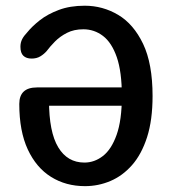

<svg xmlns="http://www.w3.org/2000/svg" viewBox="-20 -641 600 672"><path d="M277.5 10.5Q210.5 10.5 158.8 -21.8Q107 -54 77.2 -118Q47.5 -182 47.5 -277Q47.5 -335 109.5 -335H415V-271H135L151.5 -289.5Q151.5 -179 183.8 -125.5Q216 -72 275.5 -72Q310.5 -72 340.2 -95Q370 -118 388.2 -169.2Q406.5 -220.5 406.5 -305Q406.5 -389.5 388.8 -440.8Q371 -492 340.5 -515.2Q310 -538.5 271.5 -538.5Q239 -538.5 214.5 -526Q190 -513.5 172.5 -495.8Q155 -478 143.5 -462.5Q134 -451.5 121.2 -443.8Q108.5 -436 90.5 -436Q72 -436 61.8 -445.8Q51.5 -455.5 51.5 -477.5Q51.5 -492 57.5 -503.8Q63.5 -515.5 75.5 -528Q92 -548.5 119.2 -570Q146.5 -591.5 185.8 -606.2Q225 -621 276.5 -621Q339.5 -621 393.5 -589Q447.5 -557 480.8 -487.5Q514 -418 514 -305Q514 -221 494.8 -161Q475.5 -101 442.2 -63.2Q409 -25.5 366.5 -7.5Q324 10.5 277.5 10.5Z"/></svg>

Font: Sono Medium
Style: Regular
Weight: 500
Designer: Tyler Finck
Foundry: Tyler Finck
Version: Version 2.112